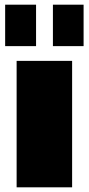

<svg xmlns="http://www.w3.org/2000/svg" viewBox="-20 -800 379 820"><path d="M288 -540V0H51V-540ZM134 -780V-603H2V-780ZM337 -780V-603H206V-780Z"/></svg>

Font: Pathway Extreme SemiCondensed Black
Style: Regular
Weight: 900
Width: 4
Version: Version 1.001;gftools[0.9.26]